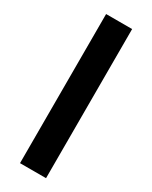

<svg xmlns="http://www.w3.org/2000/svg" viewBox="-210 -855 713 901"><g transform="rotate(30 147.0 -404.0)"><path d="M76.5 0V-808H217.5V0Z"/></g></svg>

Font: Encode Sans Expanded SemiBold
Style: Regular
Weight: 600
Width: 7
Designer: Multiple Designers
Foundry: Impallari Type
Version: Version 2.000